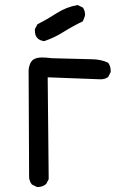

<svg xmlns="http://www.w3.org/2000/svg" viewBox="-20 -745 540 765"><path d="M132 0H127L107 -10Q98 -21 96 -37L94 -466Q96 -485 103 -497Q114 -516 148 -516Q163 -516 188 -513L344 -509Q382 -509 411 -495Q421 -481 421 -464V-458L411 -438Q398 -429 381 -429L170 -437L174 -31L164 -12Q150 0 132 0ZM156 -581Q119 -586 119 -623V-629L129 -648Q168 -668 206 -692.5Q244 -717 289 -725L310 -715Q319 -703 319 -686Q319 -681 310 -660Q270 -641 233.5 -618Q197 -595 156 -581Z"/></svg>

Font: Xiaolai SC
Style: Regular
Weight: 400
Designer: Nozomi Seto 瀬戸のぞみ
Version: Version 3.11;December 4, 2020;FontCreator 13.0.0.2613 64-bit